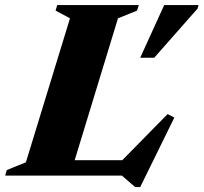

<svg xmlns="http://www.w3.org/2000/svg" viewBox="-58 -695 806 760"><path d="M409 -622.5 219 0H-37.5L-31 -22L44.5 -52.5L219 -622.5L162 -653L168.5 -675H491.5L484.5 -653ZM405 -39.5 605.5 -243.5 632 -229.5 497 45.5H477L424.5 0H99.5L120.5 -61H463.5ZM497 -466.5 592 -675H728L724 -661L552.5 -466.5Z"/></svg>

Font: Newsreader 24pt ExtraBold
Style: Italic
Weight: 800
Italic angle: -17°
Designer: Hugues Gentile
Foundry: Production Type
Version: Version 1.003